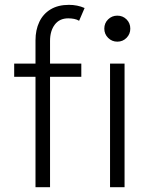

<svg xmlns="http://www.w3.org/2000/svg" viewBox="-20 -780 616 800"><path d="M39.1 -515.1H127.9V-611.8Q127.9 -655.3 143.8 -688.7Q159.7 -722.2 190.9 -741Q222.2 -759.8 267.1 -759.8Q302.7 -759.8 332.5 -746.6L309.6 -693.4Q301.3 -698.7 289.1 -701.2Q276.9 -703.6 264.6 -703.6Q228 -703.6 208.3 -677.5Q188.5 -651.4 188.5 -609.4V-515.1H318.8V-460H188.5V0H127.9V-460H39.1ZM438.5 -515.1H499V0H438.5ZM414.6 -660.6Q414.6 -683.6 430.4 -699.2Q446.3 -714.8 468.8 -714.8Q491.7 -714.8 507.3 -699.2Q522.9 -683.6 522.9 -660.6Q522.9 -638.2 507.3 -622.3Q491.7 -606.4 468.8 -606.4Q446.3 -606.4 430.4 -622.3Q414.6 -638.2 414.6 -660.6Z"/></svg>

Font: Reddit Sans Light
Style: Regular
Weight: 300
Designer: Stephen Hutchings
Foundry: Reddit
Version: Version 1.013